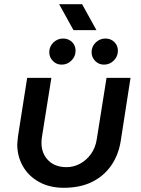

<svg xmlns="http://www.w3.org/2000/svg" viewBox="-20 -880 669 912"><path d="M600 -510 554 -214Q544 -146 509 -95Q474 -44 417.5 -16Q361 12 283 12Q216 12 166 -15.5Q116 -43 89 -90Q62 -137 62 -194Q62 -203 63.5 -214.5Q65 -226 66 -236L109 -510H224L179 -228Q178 -221 177.5 -214.5Q177 -208 177 -202Q177 -151 209 -118.5Q241 -86 296 -86Q330 -86 360.5 -102.5Q391 -119 412.5 -149Q434 -179 440 -221L486 -510ZM474 -573Q449 -573 432 -590.5Q415 -608 415 -632Q415 -659 434.5 -678Q454 -697 481 -697Q506 -697 523 -680.5Q540 -664 540 -639Q540 -612 520.5 -592.5Q501 -573 474 -573ZM273 -573Q248 -573 231 -590.5Q214 -608 214 -632Q214 -659 233.5 -678Q253 -697 280 -697Q305 -697 322 -680.5Q339 -664 339 -639Q339 -612 319.5 -592.5Q300 -573 273 -573ZM329 -737 261 -860H370L438 -737Z"/></svg>

Font: MuseoModerno Medium
Style: Italic
Weight: 500
Italic angle: -9°
Designer: Pablo Cosgaya, Héctor Gatti, Marcela Romero, and the Authors of The MuseoModerno Project.
Foundry: Omnibus-Type Team
Version: Version 1.003